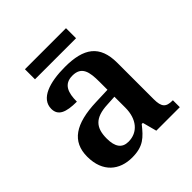

<svg xmlns="http://www.w3.org/2000/svg" viewBox="-187 -815 959 959"><g transform="rotate(-45 292.5 -335.5)"><path d="M136 -610H426V-681H136ZM203 10C282 10 312 -21 355 -75H363L383 0H549V-49H546C501 -49 485 -65 485 -120V-377C485 -502 418 -548 285 -548C177 -548 89 -520 89 -448C89 -400 128 -383 205 -383C205 -445 220 -491 281 -491C346 -491 355 -443 355 -374V-317L272 -314C121 -309 47 -259 47 -152C47 -42 115 10 203 10ZM246 -59C201 -59 180 -89 180 -147C180 -222 210 -261 303 -265L355 -268V-191C355 -110 312 -59 246 -59Z"/></g></svg>

Font: Noto Serif Tamil SemiBold
Style: Regular
Weight: 600
Designer: Indian Type Foundry, Tom Grace, and the Monotype Design Team
Foundry: Monotype Imaging Inc.
Version: Version 2.004